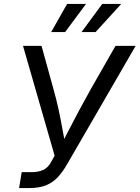

<svg xmlns="http://www.w3.org/2000/svg" viewBox="-20 -962 714 982"><path d="M77.6 0 90.8 -81.5H141.1Q175.3 -81.5 200 -92.5Q224.6 -103.5 240.2 -131.3L259.3 -166L97.7 -727.5H192.4L252.4 -510.3Q268.6 -453.1 279.1 -404.3Q289.6 -355.5 297.9 -309.3Q306.2 -263.2 315.4 -214.8H289.6Q314.9 -263.7 338.6 -309.6Q362.3 -355.5 388.4 -404.3Q414.6 -453.1 446.8 -510.3L570.8 -727.5H673.8L321.8 -119.6Q301.8 -85 277.6 -57.9Q253.4 -30.8 218 -15.4Q182.6 0 126.5 0ZM313 -797.9H241.7L323.2 -941.9H419.9ZM468.8 -797.9H397L502.9 -941.9H600.1Z"/></svg>

Font: Inter 18pt
Style: Italic
Weight: 400
Italic angle: -9.3988°
Designer: Rasmus Andersson
Foundry: rsms
Version: Version 4.001;git-66647c0bb